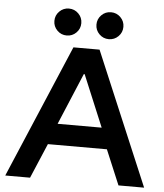

<svg xmlns="http://www.w3.org/2000/svg" viewBox="-58 -919 830 970"><g transform="rotate(5 357.0 -434.0)"><path d="M5 0 291.7 -675H424.2L709.2 0H579.2L505 -176.7H205.8L130.8 0ZM245.8 -283.3H469.2L360 -545H355.8ZM465.8 -731.7Q437.5 -731.7 417.5 -751.7Q397.5 -771.7 397.5 -800Q397.5 -828.3 417.5 -848.3Q437.5 -868.3 465.8 -868.3Q494.2 -868.3 514.2 -848.3Q534.2 -828.3 534.2 -800Q534.2 -771.7 514.2 -751.7Q494.2 -731.7 465.8 -731.7ZM252.5 -731.7Q224.2 -731.7 204.2 -751.7Q184.2 -771.7 184.2 -800Q184.2 -828.3 204.2 -848.3Q224.2 -868.3 252.5 -868.3Q280.8 -868.3 300.8 -848.3Q320.8 -828.3 320.8 -800Q320.8 -771.7 300.8 -751.7Q280.8 -731.7 252.5 -731.7Z"/></g></svg>

Font: Funnel Display Light SemiBold
Style: Regular
Weight: 600
Version: Version 1.000